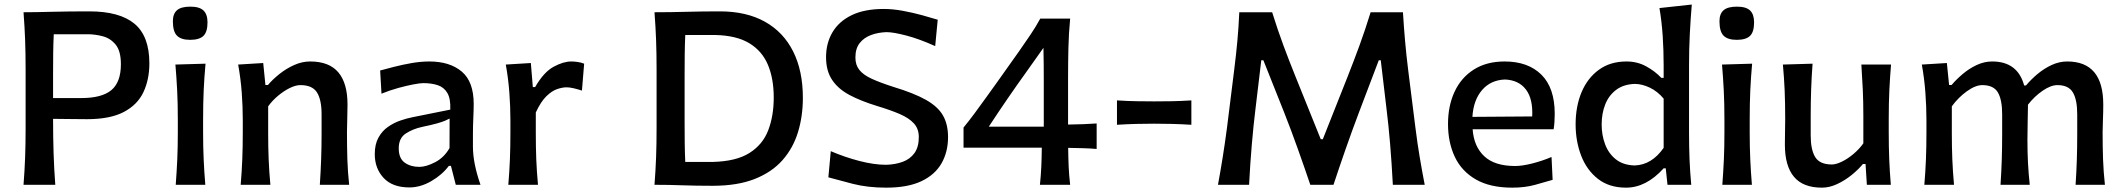

<svg xmlns="http://www.w3.org/2000/svg" viewBox="-20 -821 9436 853"><path d="M84.5 0Q89.4 -63 91.6 -121.8Q93.8 -180.7 93.8 -252.4V-510.7Q93.8 -583.5 91.6 -643.1Q89.4 -702.6 84.5 -766.6Q136.2 -766.6 209.7 -768.6Q283.2 -770.5 377 -770.5Q511.2 -770.5 577.4 -715.6Q643.6 -660.6 643.6 -539.6Q643.6 -467.8 617.2 -411.6Q590.8 -355.5 530 -323.5Q469.2 -291.5 366.2 -291.5Q330.6 -291.5 289.1 -292.2Q247.6 -293 215.8 -293Q215.8 -213.4 218 -142.3Q220.2 -71.3 225.6 0ZM218.8 -668.9Q216.8 -626 216.3 -583.3Q215.8 -540.5 215.8 -491.7V-385.3H340.3Q432.6 -385.3 474.9 -420.7Q517.1 -456.1 517.1 -535.6Q517.1 -594.2 493.9 -622.6Q470.7 -650.9 436.5 -659.9Q402.3 -668.9 368.7 -668.9Z M760.7 0Q765.1 -58.6 767.6 -113.3Q770 -168 770 -234.4V-287.6Q770 -362.3 767.1 -419.2Q764.2 -476.1 759.3 -534.2L893.1 -538.1Q887.7 -479 885 -421.1Q882.3 -363.3 882.3 -287.6V-234.4Q882.3 -168 884.8 -113.3Q887.2 -58.6 892.1 0ZM824.7 -644Q784.7 -644 766.4 -662.4Q748 -680.7 748 -726.6Q748 -759.8 766.4 -775.6Q784.7 -791.5 825.7 -791.5Q866.2 -791.5 884 -774.4Q901.9 -757.3 901.9 -721.7Q901.9 -679.2 883.8 -661.6Q865.7 -644 824.7 -644Z M1049.3 0Q1054.2 -58.6 1056.4 -113.3Q1058.6 -168 1058.6 -234.4V-287.6Q1058.6 -347.2 1054 -409.7Q1049.3 -472.2 1038.1 -534.2L1149.4 -541L1159.2 -443.4H1170.4Q1191.4 -468.3 1221.7 -492.4Q1252 -516.6 1287.1 -532.2Q1322.3 -547.9 1357.9 -547.9Q1442.4 -547.9 1483.2 -499.5Q1523.9 -451.2 1523.9 -356.9Q1523.9 -322.3 1522.7 -290.8Q1521.5 -259.3 1521.5 -234.4Q1521.5 -168 1523.2 -113.3Q1524.9 -58.6 1531.2 0H1400.9Q1404.8 -58.6 1406.7 -112.5Q1408.7 -166.5 1408.7 -228.5V-313.5Q1408.7 -377.9 1388.2 -410.4Q1367.7 -442.9 1314.5 -442.9Q1293.9 -442.9 1267.8 -430.2Q1241.7 -417.5 1216.1 -396.2Q1190.4 -375 1171.4 -348.6V-228.5Q1171.4 -166.5 1173.6 -112.5Q1175.8 -58.6 1181.2 0Z M1798.8 11.7Q1723.6 11.7 1684.3 -30.5Q1645 -72.8 1645 -136.2Q1645 -180.2 1661.4 -209.7Q1677.7 -239.3 1703.6 -257.3Q1729.5 -275.4 1758.5 -285.4Q1787.6 -295.4 1813 -300.3L1980.5 -334Q1982.4 -382.8 1967.3 -408.2Q1952.1 -433.6 1924.6 -442.6Q1897 -451.7 1860.4 -451.7Q1846.2 -451.7 1816.4 -446Q1786.6 -440.4 1749.3 -430.2Q1711.9 -419.9 1674.8 -404.8L1668.9 -507.8Q1694.3 -514.6 1731.2 -524.2Q1768.1 -533.7 1808.8 -540.8Q1849.6 -547.9 1887.2 -547.9Q1978 -547.9 2031.2 -503.2Q2084.5 -458.5 2084.5 -358.9Q2084.5 -334 2082.8 -297.1Q2081.1 -260.3 2081.1 -227.1V-169.4Q2081.1 -96.2 2114.7 0H2004.9L1983.4 -84H1974.1Q1943.8 -43.9 1895.8 -16.1Q1847.7 11.7 1798.8 11.7ZM1842.8 -79.6Q1873 -79.6 1913.1 -100.3Q1953.1 -121.1 1977.1 -163.1L1977.5 -294.4Q1969.7 -290 1957.3 -284.7Q1944.8 -279.3 1921.4 -272.7Q1897.9 -266.1 1856 -257.3Q1814.5 -248.5 1783 -228Q1751.5 -207.5 1751.5 -162.1Q1751.5 -117.7 1777.8 -98.6Q1804.2 -79.6 1842.8 -79.6Z M2238.3 0Q2243.2 -58.6 2245.4 -113.3Q2247.6 -168 2247.6 -234.4V-287.6Q2247.6 -347.2 2242.9 -409.7Q2238.3 -472.2 2227.1 -534.2L2338.4 -541L2347.2 -434.1H2357.4Q2396 -501 2439.5 -524.4Q2482.9 -547.9 2517.6 -547.9Q2531.2 -547.9 2546.4 -545.7Q2561.5 -543.5 2575.2 -538.1L2565.4 -418.5Q2547.9 -424.3 2529.3 -428.7Q2510.7 -433.1 2497.1 -433.1Q2479 -433.1 2455.6 -425.3Q2432.1 -417.5 2407.5 -393.6Q2382.8 -369.6 2360.4 -321.3V-228.5Q2360.4 -166.5 2362.5 -112.5Q2364.7 -58.6 2370.1 0Z M2887.7 0Q2892.6 -63 2894.8 -121.8Q2897 -180.7 2897 -252.4V-510.7Q2897 -583.5 2894.8 -643.1Q2892.6 -702.6 2887.7 -766.6Q2960.4 -766.6 3031.7 -768.6Q3103 -770.5 3178.2 -770.5Q3295.9 -770.5 3378.2 -724.6Q3460.4 -678.7 3503.7 -592.5Q3546.9 -506.3 3546.9 -386.2Q3546.9 -305.2 3525.4 -234.4Q3503.9 -163.6 3456.8 -109.9Q3409.7 -56.2 3333 -25.9Q3256.3 4.4 3146 4.4Q3070.8 4.4 3011.2 2.2Q2951.7 0 2887.7 0ZM3024.4 -101.6H3146Q3250.5 -104 3309.6 -141.4Q3368.7 -178.7 3393.1 -242.4Q3417.5 -306.2 3417.5 -387.7Q3417.5 -471.7 3391.6 -533.2Q3365.7 -594.7 3308.6 -629.2Q3251.5 -663.6 3156.7 -665.5H3024.4Q3022.5 -622.6 3022 -579.6Q3021.5 -536.6 3021.5 -484.4V-279.3Q3021.5 -228.5 3022 -186Q3022.5 -143.6 3024.4 -101.6Z M3917 12.7Q3834.5 12.7 3769 -4.2Q3703.6 -21 3660.2 -33.2L3670.9 -149.4Q3733.4 -122.6 3798.6 -105.7Q3863.8 -88.9 3916 -88.9Q3956.5 -89.8 3989.7 -101.8Q4022.9 -113.8 4042.5 -140.6Q4062 -167.5 4062 -211.9Q4062 -249 4040 -272.9Q4018.1 -296.9 3976.6 -314.7Q3935.1 -332.5 3876.5 -350.1Q3804.7 -372.1 3754.2 -398.9Q3703.6 -425.8 3676.8 -466.1Q3649.9 -506.3 3649.9 -566.9Q3649.9 -629.4 3678.5 -677.7Q3707 -726.1 3763.9 -753.7Q3820.8 -781.2 3906.2 -781.2Q3946.8 -781.2 3991.5 -772.9Q4036.1 -764.6 4076.9 -753.4Q4117.7 -742.2 4146 -733.4L4134.8 -616.2Q4064.5 -647.9 4006.6 -663.1Q3948.7 -678.2 3918.9 -678.2Q3881.8 -677.2 3850.1 -665.5Q3818.4 -653.8 3799.3 -629.6Q3780.3 -605.5 3780.3 -565.4Q3780.3 -532.2 3797.9 -510.3Q3815.4 -488.3 3852.5 -471.2Q3889.6 -454.1 3948.7 -435.1Q4041 -407.2 4094 -377.2Q4147 -347.2 4169.4 -307.9Q4191.9 -268.6 4191.9 -211.9Q4191.9 -146.5 4163.1 -95.7Q4134.3 -44.9 4073.7 -16.1Q4013.2 12.7 3917 12.7Z M4600.1 0Q4604.5 -42.5 4606.2 -80.6Q4607.9 -118.7 4608.4 -165H4260.7V-254.4Q4283.2 -281.7 4310.1 -317.9Q4336.9 -354 4364.5 -392.6Q4392.1 -431.2 4416 -464.4L4508.8 -595.2Q4534.2 -631.3 4558.3 -667.2Q4582.5 -703.1 4601.6 -738.3H4734.4Q4728 -671.4 4726.6 -606.9Q4725.1 -542.5 4725.1 -478.5V-267.6Q4757.3 -268.1 4791.7 -269.3Q4826.2 -270.5 4852.1 -272.5V-159.2Q4826.2 -161.6 4791.7 -162.6Q4757.3 -163.6 4725.6 -164.1Q4726.1 -117.7 4727.8 -79.8Q4729.5 -42 4734.4 0ZM4615.7 -608.4 4543 -505.9Q4455.1 -383.8 4373 -258.3H4617.2V-458.5Q4617.2 -496.1 4616.9 -533.7Q4616.7 -571.3 4615.7 -608.4Z M4942.4 -266.6V-375Q4987.3 -372.1 5029.3 -371.3Q5071.3 -370.6 5107.9 -370.6Q5144 -370.6 5186 -371.3Q5228 -372.1 5272.9 -375V-266.6Q5228 -269.5 5186 -270.5Q5144 -271.5 5107.9 -271.5Q5071.3 -271.5 5029.3 -270.5Q4987.3 -269.5 4942.4 -266.6Z M5391.1 0Q5402.3 -61 5412.1 -122.1Q5421.9 -183.1 5431.2 -253.9L5462.9 -508.3Q5471.7 -578.1 5477.3 -639.4Q5482.9 -700.7 5485.8 -766.6H5631.8Q5655.8 -689.5 5681.9 -619.1Q5708 -548.8 5736.3 -479L5847.7 -202.6H5856.9L5966.3 -478.5Q5994.1 -548.8 6019.8 -618.9Q6045.4 -689 6069.3 -766.6H6212.9Q6216.8 -701.7 6222.2 -640.4Q6227.5 -579.1 6236.3 -508.3L6268.6 -251.5Q6277.3 -182.1 6287.4 -122.6Q6297.4 -63 6309.6 0H6168Q6163.1 -94.2 6156 -179.9Q6148.9 -265.6 6139.6 -339.8L6114.3 -553.2H6105.5L6018.1 -323.2Q5986.3 -239.3 5957.3 -156Q5928.2 -72.8 5904.3 0H5801.3Q5777.8 -69.8 5747.3 -155.5Q5716.8 -241.2 5684.6 -322.8L5592.8 -553.2H5583.5L5558.1 -340.3Q5548.8 -265.6 5541.5 -180.2Q5534.2 -94.7 5529.3 0Z M6698.7 12.7Q6600.1 12.7 6536.9 -23.7Q6473.6 -60.1 6443.4 -124Q6413.1 -188 6413.1 -270Q6413.1 -351.1 6442.4 -413.8Q6471.7 -476.6 6528.1 -512.2Q6584.5 -547.9 6664.6 -547.9Q6768.6 -547.9 6827.9 -489.3Q6887.2 -430.7 6887.2 -315.4Q6887.2 -276.4 6882.3 -246.6H6522.5Q6527.8 -170.4 6574 -127Q6620.1 -83.5 6711.4 -83.5Q6742.7 -83.5 6787.1 -94.7Q6831.5 -106 6873 -123.5L6877.9 -22Q6845.2 -12.2 6799.8 0.2Q6754.4 12.7 6698.7 12.7ZM6787.1 -303.7Q6791 -381.8 6759 -423.6Q6727.1 -465.3 6666 -467.8Q6602.5 -465.3 6564.2 -420.7Q6525.9 -376 6521.5 -301.8Z M7204.1 12.7Q7128.9 12.7 7079.1 -26.4Q7029.3 -65.4 7004.6 -129.6Q6980 -193.8 6980 -268.6Q6980 -348.1 7006.3 -411.1Q7032.7 -474.1 7083.3 -511Q7133.8 -547.9 7206.1 -547.9Q7253.9 -547.9 7293.2 -526.4Q7332.5 -504.9 7360.8 -475.1H7371.1V-531.2Q7371.1 -598.1 7366.9 -660.9Q7362.8 -723.6 7352.5 -785.2L7496.1 -800.8Q7490.7 -736.3 7487.3 -669.7Q7483.9 -603 7483.9 -531.2V-234.4Q7483.9 -168 7486.1 -113.3Q7488.3 -58.6 7493.7 0H7388.2L7380.4 -73.2H7371.1Q7293.5 12.7 7204.1 12.7ZM7242.2 -85.9Q7318.4 -88.4 7371.1 -164.1V-382.8Q7344.2 -415 7310.1 -431.4Q7275.9 -447.8 7243.7 -448.2Q7193.8 -446.8 7160.9 -422.4Q7127.9 -397.9 7111.8 -357.7Q7095.7 -317.4 7095.7 -267.6Q7095.7 -220.7 7111.1 -179.7Q7126.5 -138.7 7158.9 -113Q7191.4 -87.4 7242.2 -85.9Z M7631.8 0Q7636.2 -58.6 7638.7 -113.3Q7641.1 -168 7641.1 -234.4V-287.6Q7641.1 -362.3 7638.2 -419.2Q7635.3 -476.1 7630.4 -534.2L7764.2 -538.1Q7758.8 -479 7756.1 -421.1Q7753.4 -363.3 7753.4 -287.6V-234.4Q7753.4 -168 7755.9 -113.3Q7758.3 -58.6 7763.2 0ZM7695.8 -644Q7655.8 -644 7637.5 -662.4Q7619.1 -680.7 7619.1 -726.6Q7619.1 -759.8 7637.5 -775.6Q7655.8 -791.5 7696.8 -791.5Q7737.3 -791.5 7755.1 -774.4Q7772.9 -757.3 7772.9 -721.7Q7772.9 -679.2 7754.9 -661.6Q7736.8 -644 7695.8 -644Z M8074.7 12.7Q7990.2 12.7 7950 -35.6Q7909.7 -84 7909.7 -178.2Q7909.7 -212.9 7910.4 -239.3Q7911.1 -265.6 7911.1 -292Q7911.1 -363.3 7908.7 -419.7Q7906.2 -476.1 7900.9 -534.2L8032.7 -538.1Q8028.3 -480 8026.4 -423.8Q8024.4 -367.7 8024.4 -305.2V-219.7Q8024.4 -155.3 8044.7 -122.8Q8064.9 -90.3 8118.2 -90.3Q8137.2 -90.3 8162.8 -102.8Q8188.5 -115.2 8214.1 -136.7Q8239.7 -158.2 8258.3 -184.1V-305.2Q8258.3 -367.7 8255.9 -421.9Q8253.4 -476.1 8249.5 -534.2H8381.3Q8376.5 -476.1 8373.8 -419.7Q8371.1 -363.3 8371.1 -292V-234.4Q8371.1 -168 8373.3 -113.3Q8375.5 -58.6 8380.4 0H8273.9L8268.1 -92.3H8256.3Q8235.8 -67.4 8205.8 -43.2Q8175.8 -19 8141.8 -3.2Q8107.9 12.7 8074.7 12.7Z M9201.2 0Q9205.1 -58.6 9206.8 -112.5Q9208.5 -166.5 9208.5 -228.5V-313.5Q9208.5 -377.9 9189.2 -410.4Q9169.9 -442.9 9120.6 -442.9Q9091.3 -442.9 9054.9 -418Q9018.6 -393.1 8989.7 -356Q8989.3 -322.8 8988.3 -277.8Q8987.3 -232.9 8987.3 -199.7Q8987.3 -145 8989.7 -97.7Q8992.2 -50.3 8997.6 0H8867.7Q8871.6 -58.6 8873.3 -112.5Q8875 -166.5 8875 -228.5V-313.5Q8875 -377.9 8856 -410.4Q8836.9 -442.9 8786.6 -442.9Q8756.3 -442.9 8718 -415.3Q8679.7 -387.7 8651.4 -348.6V-228.5Q8651.4 -166.5 8653.6 -112.5Q8655.8 -58.6 8661.1 0H8529.3Q8534.2 -58.6 8536.4 -113.3Q8538.6 -168 8538.6 -234.4V-287.6Q8538.6 -347.2 8533.9 -409.7Q8529.3 -472.2 8518.1 -534.2L8629.4 -541L8639.2 -443.4H8650.4Q8671.4 -468.3 8700 -492.4Q8728.5 -516.6 8762 -532.2Q8795.4 -547.9 8830.6 -547.9Q8943.8 -547.9 8972.7 -441.4H8981Q9003.4 -468.3 9032.7 -492.7Q9062 -517.1 9095.5 -532.5Q9128.9 -547.9 9164.1 -547.9Q9324.2 -547.9 9324.2 -356.9Q9324.2 -322.3 9322.8 -290.8Q9321.3 -259.3 9321.3 -234.4Q9321.3 -168 9323.2 -113.3Q9325.2 -58.6 9331.5 0Z"/></svg>

Font: Pinar DS4-Medium
Style: Regular
Weight: 500
Designer: Amin Abedi
Version: Version 2.000